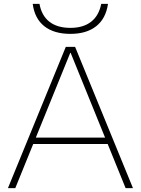

<svg xmlns="http://www.w3.org/2000/svg" viewBox="-20 -972 728 992"><path d="M21 0 320 -730H368L667 0H629L345 -699H343L59 0ZM135 -228V-261H553V-228ZM344 -797Q259 -797 209 -836.5Q159 -876 149 -952H184Q195 -891 235.5 -859.5Q276 -828 344 -828Q410 -828 450.5 -859.5Q491 -891 503 -952H538Q527 -876 477 -836.5Q427 -797 344 -797Z"/></svg>

Font: M PLUS 2 ExtraLight
Style: Regular
Weight: 250
Designer: Coji Morishita
Foundry: UNDERFOREST DESIGN
Version: Version 1.001